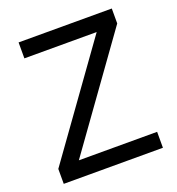

<svg xmlns="http://www.w3.org/2000/svg" viewBox="-128 -803 833 906"><g transform="rotate(-20 288.5 -350.0)"><path d="M38 -75 429 -620H66V-700H534V-625L143 -80H536V0H38Z"/></g></svg>

Font: Moderustic
Style: Regular
Weight: 400
Designer: Tural Alisoy
Foundry: TAFT Foundry
Version: Version 2.120